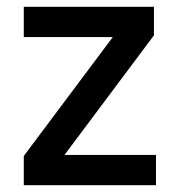

<svg xmlns="http://www.w3.org/2000/svg" viewBox="-20 -545 524 565"><path d="M439 0H50V-86L321 -448V-436H50V-525H433V-441L166 -84L162 -89H439Z"/></svg>

Font: Lexend
Style: Regular
Weight: 400
Designer: Thomas Jockin
Foundry: Lexend
Version: Version 1.000